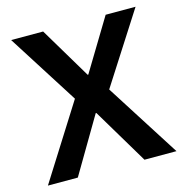

<svg xmlns="http://www.w3.org/2000/svg" viewBox="-104 -795 862 893"><g transform="rotate(-15 327.5 -349.0)"><path d="M637 0H483L323 -268H320L162 0H18L244 -358L28 -698H182L330 -450H333L483 -698H627L409 -358Z"/></g></svg>

Font: IBMPlexSans-SemiBold
Style: Regular
Weight: 600
Designer: Mike Abbink, Paul van der Laan, Pieter van Rosmalen
Foundry: Bold Monday
Version: Version 3.1